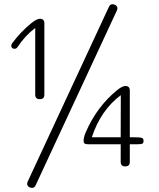

<svg xmlns="http://www.w3.org/2000/svg" viewBox="-20 -793 757 915"><path d="M122.1 100.1Q109.4 94.2 109.4 83.5Q109.4 78.6 111.8 72.8L499 -760.3Q504.9 -772.9 516.1 -772.9Q521 -772.9 526.9 -770.5Q539.6 -764.6 539.6 -753.9Q539.6 -749 537.1 -743.2L149.9 89.8Q144 102.5 132.8 102.5Q127.9 102.5 122.1 100.1ZM191.4 -341.8Q191.4 -320.3 169.9 -320.3Q147.9 -320.3 147.9 -341.8V-659.7Q100.1 -624 62.5 -567.4L62 -566.9Q57.1 -560.5 49.3 -560.5Q33.7 -560.5 33.7 -576.2Q33.7 -580.6 38.1 -586.9Q76.2 -639.2 130.4 -683.6Q154.3 -702.6 169.4 -703.6Q191.4 -703.6 191.4 -682.1ZM555.2 -138.7 555.7 -339.4Q460.4 -268.6 417.5 -138.7ZM656.2 -135.7Q664.1 -133.3 664.1 -121.6Q664.1 -111.3 658.2 -108.4Q652.3 -105.5 633.3 -105.5H598.6V-21.5Q598.6 0 576.7 0Q555.2 0 555.2 -21.5V-105.5H399.4Q387.7 -105.5 382.8 -109.4Q378.4 -112.8 378.4 -121.6Q378.4 -138.2 388.2 -161.6Q440.9 -284.2 538.1 -363.3Q561.5 -382.3 576.7 -383.3Q598.6 -383.3 598.6 -361.8V-138.7H622.6Q648.9 -138.7 656.2 -135.7Z"/></svg>

Font: inglobal
Style: Regular
Weight: 400
Designer: Andrey Kochetov, Denis Davydov, Evgeny Yurtaev
Foundry: inglobal
Version: Version 1.00 September 25, 2014, initial release